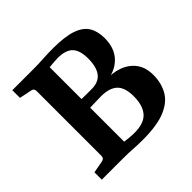

<svg xmlns="http://www.w3.org/2000/svg" viewBox="-150 -720 868 868"><g transform="rotate(-45 284.0 -286.0)"><path d="M497 -443Q497 -378 459.5 -340.5Q422 -303 360 -299V-305Q410 -309 449.5 -294.5Q489 -280 512 -249Q535 -218 535 -169Q535 -120 513.5 -80.5Q492 -41 439.5 -18.5Q387 4 295 4Q258 4 232 2Q206 0 169 0H35V-47L94 -58Q110 -61 110 -77V-493Q110 -508 94 -511L35 -523V-572H168Q203 -572 233 -574Q263 -576 299 -576Q375 -576 418 -561Q461 -546 479 -516.5Q497 -487 497 -443ZM204 -323Q229 -322 253 -322Q277 -322 292 -322Q337 -322 358 -349.5Q379 -377 379 -431Q379 -483 356.5 -506.5Q334 -530 283 -530Q272 -530 254 -528.5Q236 -527 228 -526V-50Q240 -48 257.5 -46.5Q275 -45 290 -45Q351 -45 377.5 -75.5Q404 -106 404 -164Q404 -221 378 -245Q352 -269 300 -269Q288 -269 272 -268.5Q256 -268 238.5 -267.5Q221 -267 204 -266Z"/></g></svg>

Font: Yrsa SemiBold
Style: Regular
Weight: 600
Version: Version 2.004